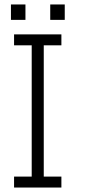

<svg xmlns="http://www.w3.org/2000/svg" viewBox="-20 -840 404 860"><path d="M29 -820V-751H94V-820H29ZM205 -820V-751H270V-820H205ZM43 -686V-637H122V-49H43V0H255V-49H176V-637H255V-686H43Z"/></svg>

Font: ChivoLight
Style: Regular
Weight: 300
Designer: Hector Gatti
Foundry: Omnibus-Type
Version: Version 1.004;PS 001.004;hotconv 1.0.88;makeotf.lib2.5.64775